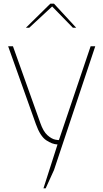

<svg xmlns="http://www.w3.org/2000/svg" viewBox="-20 -781 559 1038"><path d="M291 0Q262 -1 229.5 -23Q197 -45 174 -110L24 -531H50L198 -116Q214 -70 236.5 -50Q259 -30 279 -26Q299 -22 299 -25L470 -531H495L272 138L227 237H215ZM252 -761H272L392 -631H374L262 -746L138 -631H120Z"/></svg>

Font: Exo Thin
Style: Regular
Weight: 250
Designer: Natanael Gama
Foundry: Natanael Gama
Version: Version 1.500; ttfautohint (v1.6)